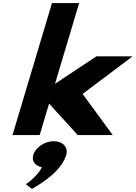

<svg xmlns="http://www.w3.org/2000/svg" viewBox="-20 -880 884 1251"><path d="M844 -513H608.5L338.4 -334L495.7 -860H318.7L61.5 0H238.5L299.8 -205L486.5 0H714.5L518.3 -268ZM329.4 40C271.3 40 211.5 80 196.6 130C184.6 170 209.8 201 253.1 210C219.1 275 148.8 320 148.8 320L187.9 351C279.7 299 383.5 223 411.3 130C426.3 80 389.9 40 329.4 40Z"/></svg>

Font: Hussar
Style: BdSuprExtOblThree
Weight: 700
Foundry: Cannot Into Space Fonts
Version: Version 2.00